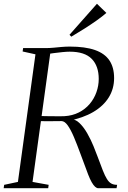

<svg xmlns="http://www.w3.org/2000/svg" viewBox="-32 -998 677 1018"><path d="M-12.5 0 -10 -18 63 -33.5 156 -710 88 -725 90.5 -743H209Q230 -743 251.2 -745Q272.5 -747 294.2 -749Q316 -751 338 -751Q419.5 -751 471.5 -732.8Q523.5 -714.5 548.2 -677.5Q573 -640.5 573 -584Q573 -527.5 544.8 -481.8Q516.5 -436 462.5 -404.2Q408.5 -372.5 331.5 -357.5L338.5 -366Q365.5 -368.5 388.8 -346.2Q412 -324 431.2 -290Q450.5 -256 464.2 -222Q478 -188 486 -166Q502 -123 513.2 -94.2Q524.5 -65.5 535 -48.8Q545.5 -32 558 -25Q570.5 -18 589 -18L586 0H489Q481 0 472.2 -7.8Q463.5 -15.5 454.2 -31.8Q445 -48 435.5 -72.5Q414 -129.5 395.2 -180.8Q376.5 -232 359.8 -271.5Q343 -311 326.8 -333.5Q310.5 -356 294 -356Q291 -356 276.2 -355.8Q261.5 -355.5 242 -355.5Q222.5 -355.5 204 -355.5Q185.5 -355.5 175 -356L181 -383Q190.5 -382.5 208.5 -382.2Q226.5 -382 247.2 -381.8Q268 -381.5 285 -381.5Q302 -381.5 309 -382Q352 -384.5 386 -401.8Q420 -419 443.5 -446.8Q467 -474.5 479.2 -509Q491.5 -543.5 491.5 -579.5Q491.5 -648 454.2 -686Q417 -724 337.5 -724Q322.5 -724 299.8 -721.8Q277 -719.5 254 -716.5Q231 -713.5 215 -711L235.5 -723L140.5 -33.5L226 -18L223.5 0ZM346 -803.5 336.5 -813.5 482 -978 532 -929.5Q509.5 -910 479.8 -889Q450 -868 415.8 -846.2Q381.5 -824.5 346 -803.5Z"/></svg>

Font: Merriweather 144pt Light
Style: Italic
Weight: 300
Italic angle: -7.8°
Version: Version 2.101